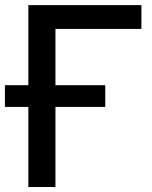

<svg xmlns="http://www.w3.org/2000/svg" viewBox="-47 -748 610 768"><path d="M518.6 -632.3V-727.5H66.4V-407.2H-27.3V-320.3H66.4V0H174.8V-320.3H374V-407.2H174.8V-632.3Z"/></svg>

Font: Inteeer Medium
Style: Regular
Weight: 500
Designer: Rasmus Andersson
Foundry: rsms
Version: Version 4.001;Glyphs 3.4 (3402)